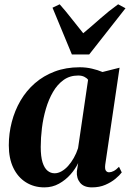

<svg xmlns="http://www.w3.org/2000/svg" viewBox="-20 -840 590 872"><path d="M458 -92.5Q455.5 -72.5 460.8 -65Q466 -57.5 475.5 -57.5Q485 -57.5 496.2 -63.2Q507.5 -69 520.5 -82.5L533 -57Q523.5 -44 504.2 -28Q485 -12 458.2 -0.5Q431.5 11 397.5 11Q361 11 344 -9.8Q327 -30.5 329 -61.5L335 -99.5Q322.5 -73 300.2 -47.8Q278 -22.5 248 -5.8Q218 11 181.5 11Q134.5 11 97.8 -12Q61 -35 40.5 -77.8Q20 -120.5 20 -180Q20 -234 33.5 -286Q47 -338 73.2 -383Q99.5 -428 138.5 -462Q177.5 -496 228.5 -515.2Q279.5 -534.5 342 -534.5Q371 -534.5 397.8 -528.2Q424.5 -522 445.5 -513L523 -532.5ZM380 -477.5Q374.5 -485.5 363 -491.2Q351.5 -497 335 -497Q297 -497 268.8 -476.8Q240.5 -456.5 220.8 -422.5Q201 -388.5 188.5 -346Q176 -303.5 170.5 -258.8Q165 -214 165 -172.5Q165 -129 173.2 -102.8Q181.5 -76.5 195.8 -64.8Q210 -53 228 -53Q243.5 -53 259.2 -61.8Q275 -70.5 289.2 -86.2Q303.5 -102 315.2 -122.8Q327 -143.5 334.5 -167ZM306.5 -592.5 218.5 -805 251 -820.5Q277 -791.5 303.8 -757Q330.5 -722.5 358 -689Q397.5 -722 435.5 -755.8Q473.5 -789.5 516.5 -820.5L550 -802.5L385 -592.5Z"/></svg>

Font: Merriweather 96pt
Style: Bold Italic
Weight: 700
Italic angle: -7.8°
Version: Version 2.101